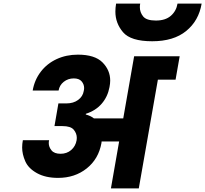

<svg xmlns="http://www.w3.org/2000/svg" viewBox="-20 -1055 1149 1075"><path d="M1109 -1035Q1093 -939 1022.5 -881.5Q952 -824 832 -824Q712 -824 669 -874.5Q626 -925 626 -990Q626 -1011 630 -1035H765Q763 -1025 763 -1015Q763 -986 781.5 -963Q800 -940 853 -940Q906 -940 936.5 -966.5Q967 -993 974 -1035ZM986 -740 963 -609H864L757 0H601L647 -263H549L548 -254Q532 -165 465.5 -112Q399 -59 305 -59Q235 -59 187 -85.5Q139 -112 121.5 -152Q104 -192 104 -229Q104 -249 108 -270H255Q253 -262 253 -254Q253 -232 268.5 -213Q284 -194 319 -194Q354 -194 378.5 -215Q403 -236 409 -270Q410 -277 410 -283Q410 -308 393 -328.5Q376 -349 330 -349H285L307 -476H352Q391 -476 417.5 -495.5Q444 -515 449 -546Q451 -555 451 -562Q451 -583 437 -599.5Q423 -616 393 -616Q361 -616 337 -597Q313 -578 308 -548H163Q173 -607 208 -653Q243 -699 297 -724Q351 -749 416 -749Q511 -749 554 -705.5Q597 -662 597 -604Q597 -587 593 -567Q583 -513 549 -474Q515 -435 461 -418L460 -414Q489 -406 506 -392H670L731 -740Z"/></svg>

Font: Fz Poppins
Style: Bold Italic
Weight: 700
Italic angle: -10°
Designer: Ninad Kale (Devanagari), Jonny Pinhorn (Latin)
Foundry: Indian Type Foundry
Version: Vit hóa bi Vntype.Com & FontZin.Com